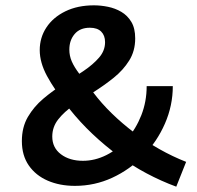

<svg xmlns="http://www.w3.org/2000/svg" viewBox="-20 -690 737 720"><path d="M261 7Q204 7 159 -12.5Q114 -32 88 -69.5Q62 -107 62 -161Q62 -213 84.5 -251.5Q107 -290 142.5 -320Q178 -350 218 -375Q258 -400 293.5 -424Q329 -448 351.5 -474Q374 -500 374 -532Q374 -557 359.5 -571.5Q345 -586 317 -586Q280 -586 260 -562.5Q240 -539 240 -504Q240 -481 249 -460Q258 -439 278 -412.5Q298 -386 330 -343Q360 -303 399 -265Q438 -227 483 -193Q528 -159 577.5 -131Q627 -103 678 -83L641 10Q584 -11 529.5 -40Q475 -69 424 -106.5Q373 -144 326.5 -188Q280 -232 241 -281Q183 -355 156 -405.5Q129 -456 129 -502Q129 -549 154 -587Q179 -625 225 -647.5Q271 -670 332 -670Q358 -670 385 -664.5Q412 -659 435 -645.5Q458 -632 472.5 -608Q487 -584 487 -546Q487 -499 464.5 -463Q442 -427 406.5 -398.5Q371 -370 331.5 -345Q292 -320 256.5 -295.5Q221 -271 198.5 -242.5Q176 -214 176 -178Q176 -136 208.5 -111.5Q241 -87 291 -87Q336 -87 379 -108.5Q422 -130 456 -168.5Q490 -207 510 -258Q530 -309 530 -367H628Q628 -294 598.5 -226.5Q569 -159 518 -106.5Q467 -54 401 -23.5Q335 7 261 7Z"/></svg>

Font: Ysabeau Office
Style: Bold
Weight: 700
Designer: Christian Thalmann (Catharsis Fonts)
Version: Version 2.001;gftools[0.9.30]; featfreeze: tnum,lnum,ss02